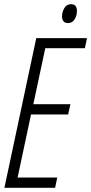

<svg xmlns="http://www.w3.org/2000/svg" viewBox="-20 -896 435 916"><path d="M1 0 153 -714H395L385 -666H196L139 -399H316L305 -350H128L64 -49H253L243 0ZM305 -786Q276 -786 276 -818Q276 -839 287 -857.5Q298 -876 319 -876Q347 -876 347 -843Q347 -822 336 -804Q325 -786 305 -786Z"/></svg>

Font: Noto Sans ExtraCondensed Light
Style: Italic
Weight: 300
Width: 2
Italic angle: -12°
Designer: Monotype Design Team
Foundry: Monotype Imaging Inc.
Version: Version 2.013; ttfautohint (v1.8.4.7-5d5b)